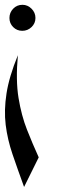

<svg xmlns="http://www.w3.org/2000/svg" viewBox="-20 -613 232 787"><path d="M53.3 -386.7Q17.3 -298.7 6.7 -230Q-4 -161.3 3.3 -101.3Q10.7 -41.3 31.3 19.3Q52 80 78.7 153.3L138.7 32Q113.3 -24 90.7 -81.3Q68 -138.7 56 -211.3Q44 -284 53.3 -386.7ZM72 -593.3Q49.3 -593.3 34 -577.3Q18.7 -561.3 18.7 -539.3Q18.7 -517.3 34 -502Q49.3 -486.7 71.3 -486.7Q93.3 -486.7 109.3 -502Q125.3 -517.3 125.3 -539.3Q125.3 -561.3 109.3 -577.3Q93.3 -593.3 72 -593.3Z"/></svg>

Font: Qahiri
Style: Regular
Weight: 400
Designer: Khaled Hosny
Foundry: Alif Type
Version: Version 3.00